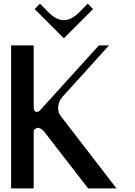

<svg xmlns="http://www.w3.org/2000/svg" viewBox="-20 -1043 748 1063"><path d="M333.5 -831.1 171.9 -992.7 201.2 -1022.9 245.1 -978Q291 -931.2 333.5 -931.2Q375.5 -931.2 421.9 -978L465.8 -1022.9L495.1 -992.7ZM166.5 -791.5V-455.1Q166.5 -423.3 183.6 -423.3Q193.8 -423.3 204.6 -435.5L527.3 -791.5H583.5L325.2 -506.3Q301.8 -480 301.8 -444.3Q301.8 -419.9 315.9 -400.9L625 0H467.8L227.5 -310.5Q208 -335.4 187.5 -335.4Q181.2 -335.4 166.5 -321.8V0H41.5V-791.5Z"/></svg>

Font: Gputeks
Style: Bold
Weight: 600
Width: 8
Version: Version 0.9